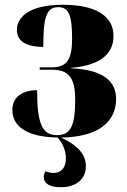

<svg xmlns="http://www.w3.org/2000/svg" viewBox="-20 -569 534 807"><path d="M235 218C301 218 341 183 341 130C341 77 302 39 236 9C387 8 468 -53 468 -153C468 -229 412 -276 279 -282V-284C405 -294 457 -345 457 -418C457 -502 382 -549 244 -549C93 -549 51 -490 51 -444C51 -401 82 -372 162 -372C162 -492 173 -539 225 -539C268 -539 283 -506 283 -408C283 -319 262 -286 197 -286H147V-276H198C270 -276 296 -241 296 -150C296 -39 276 -1 220 -1C157 -1 136 -49 136 -190C74 -190 32 -161 32 -107C32 -44 83 7 222 9C245 34 257 67 257 97C257 136 237 158 204 158C193 158 182 155 171 151C166 159 164 167 164 175C164 203 190 218 235 218Z"/></svg>

Font: Noto Serif Display Condensed Black
Style: Regular
Weight: 900
Width: 3
Designer: Monotype Design Team
Foundry: Monotype Imaging Inc.
Version: Version 2.009